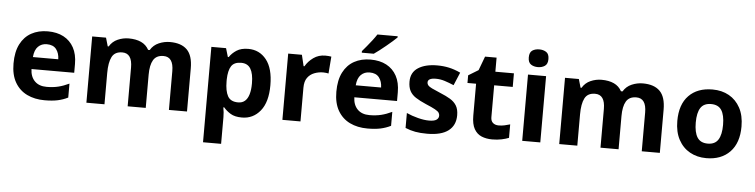

<svg xmlns="http://www.w3.org/2000/svg" viewBox="-54 -1051 6196 1576"><g transform="rotate(5 3044.0 -263.0)"><path d="M303 -556Q379 -556 433.5 -527Q488 -498 518 -443Q548 -388 548 -308V-236H196Q198 -173 233.5 -137Q269 -101 332 -101Q385 -101 428 -111.5Q471 -122 517 -144V-29Q477 -9 432.5 0.5Q388 10 325 10Q243 10 180 -20.5Q117 -51 81 -113Q45 -175 45 -269Q45 -365 77.5 -428.5Q110 -492 168 -524Q226 -556 303 -556ZM304 -450Q261 -450 232.5 -422Q204 -394 199 -335H408Q407 -385 382 -417.5Q357 -450 304 -450Z M1310 -556Q1403 -556 1450.5 -508.5Q1498 -461 1498 -356V0H1349V-319.4Q1349 -437 1266.8 -437Q1208 -437 1183 -395Q1158 -353 1158 -273.5V0H1009V-319.4Q1009 -437 927 -437Q865.3 -437 841.6 -390.7Q818 -344.4 818 -257.4V0H669V-546H783L803.2 -476H811Q836 -518 879.5 -537Q923 -556 969.7 -556Q1030 -556 1072 -536.5Q1114 -517 1136 -476H1149Q1174 -518 1218.5 -537Q1263 -556 1310 -556Z M1955 -556Q2047 -556 2104 -484.5Q2161 -413 2161 -274Q2161 -135 2102 -62.5Q2043 10 1951 10Q1892 10 1857 -11.5Q1822 -33 1800 -60H1792Q1796 -41 1798 -20.5Q1800 0 1800 20V240H1651V-546H1772L1793 -475H1800Q1822 -508 1859 -532Q1896 -556 1955 -556ZM1907 -437Q1849 -437 1825.5 -401Q1802 -365 1800 -291V-275Q1800 -196 1823.5 -153.5Q1847 -111 1909 -111Q1943 -111 1965 -130Q1987 -149 1998 -186Q2009 -223 2009 -276Q2009 -356 1984.5 -396.5Q1960 -437 1907 -437Z M2589 -556Q2600 -556 2615 -555Q2630 -554 2639 -552L2628 -412Q2621 -414 2607.5 -415.5Q2594 -417 2584 -417Q2546 -417 2511 -403.5Q2476 -390 2454.5 -360Q2433 -330 2433 -278V0H2284V-546H2397L2419 -454H2426Q2450 -496 2492 -526Q2534 -556 2589 -556Z M2963 -556Q3039 -556 3093.5 -527Q3148 -498 3178 -443Q3208 -388 3208 -308V-236H2856Q2858 -173 2893.5 -137Q2929 -101 2992 -101Q3045 -101 3088 -111.5Q3131 -122 3177 -144V-29Q3137 -9 3092.5 0.5Q3048 10 2985 10Q2903 10 2840 -20.5Q2777 -51 2741 -113Q2705 -175 2705 -269Q2705 -365 2737.5 -428.5Q2770 -492 2828 -524Q2886 -556 2963 -556ZM2964 -450Q2921 -450 2892.5 -422Q2864 -394 2859 -335H3068Q3067 -385 3042 -417.5Q3017 -450 2964 -450ZM3167 -756Q3153 -742 3130 -722Q3107 -702 3080.5 -680Q3054 -658 3028.5 -638.5Q3003 -619 2984 -606H2885V-619Q2901 -638 2922.5 -663.5Q2944 -689 2965 -716.5Q2986 -744 3000 -766H3167Z M3710 -162Q3710 -79 3651.5 -34.5Q3593 10 3477 10Q3420 10 3379 2.5Q3338 -5 3297 -22V-145Q3341 -125 3392 -112Q3443 -99 3482 -99Q3526 -99 3544.5 -112Q3563 -125 3563 -146Q3563 -160 3555.5 -171Q3548 -182 3523 -196Q3498 -210 3445 -232Q3394 -254 3361 -275.5Q3328 -297 3312 -327.5Q3296 -358 3296 -404Q3296 -480 3355 -518Q3414 -556 3512 -556Q3563 -556 3609 -546Q3655 -536 3704 -513L3659 -406Q3619 -423 3583 -434.5Q3547 -446 3510 -446Q3477 -446 3460.5 -437Q3444 -428 3444 -410Q3444 -397 3452.5 -386.5Q3461 -376 3485.5 -364Q3510 -352 3558 -332Q3605 -313 3639 -292.5Q3673 -272 3691.5 -241.5Q3710 -211 3710 -162Z M4056 -109Q4081 -109 4104 -114Q4127 -119 4150 -126V-15Q4126 -5 4090.5 2.5Q4055 10 4013 10Q3964 10 3925.5 -6Q3887 -22 3864.5 -61.5Q3842 -101 3842 -171V-434H3771V-497L3853 -547L3896 -662H3991V-546H4144V-434H3991V-171Q3991 -140 4009 -124.5Q4027 -109 4056 -109Z M4409 -546V0H4260V-546ZM4335 -760Q4368 -760 4392 -744.5Q4416 -729 4416 -686.8Q4416 -646 4392 -630Q4368 -614 4335 -614Q4300.7 -614 4277.4 -630Q4254 -646 4254 -686.8Q4254 -729 4277.4 -744.5Q4300.7 -760 4335 -760Z M5206 -556Q5299 -556 5346.5 -508.5Q5394 -461 5394 -356V0H5245V-319.4Q5245 -437 5162.8 -437Q5104 -437 5079 -395Q5054 -353 5054 -273.5V0H4905V-319.4Q4905 -437 4823 -437Q4761.3 -437 4737.6 -390.7Q4714 -344.4 4714 -257.4V0H4565V-546H4679L4699.2 -476H4707Q4732 -518 4775.5 -537Q4819 -556 4865.7 -556Q4926 -556 4968 -536.5Q5010 -517 5032 -476H5045Q5070 -518 5114.5 -537Q5159 -556 5206 -556Z M6043 -273.7Q6043 -138 5971.5 -64Q5900 10 5777 10Q5701.1 10 5641.8 -23.1Q5582.4 -56.2 5548.2 -119.8Q5514 -183.4 5514 -274Q5514 -410 5585 -483Q5656 -556 5780 -556Q5857.4 -556 5916.2 -523Q5975 -490 6009 -427.3Q6043 -364.5 6043 -273.7ZM5666 -274Q5666 -193 5692.5 -151.5Q5719 -110 5778.9 -110Q5838 -110 5864.5 -151.5Q5891 -193 5891 -274Q5891 -355 5864.5 -395.5Q5838 -436 5778.5 -436Q5719 -436 5692.5 -395.5Q5666 -355 5666 -274Z"/></g></svg>

Font: Noto Sans Bassa Vah
Style: Regular
Weight: 400
Designer: Monotype Design Team
Foundry: Monotype Imaging Inc.
Version: Version 2.002